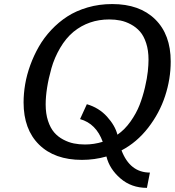

<svg xmlns="http://www.w3.org/2000/svg" viewBox="-20 -763 854 938"><path d="M203.1 -252.9Q203.1 -207.5 214.6 -172.6Q226.1 -137.7 244.6 -116.2Q263.2 -94.7 289.1 -81.1Q314.9 -67.4 340.6 -62.3Q366.2 -57.1 395 -57.1Q439 -57.1 481.9 -70.3Q449.7 -159.2 371.1 -181.2L404.3 -253.9Q463.4 -236.8 502.9 -193.1Q542.5 -149.4 553.7 -105Q589.4 -129.4 617.7 -169.4Q646 -209.5 661.9 -250.2Q677.7 -291 688.2 -335.9Q698.7 -380.9 702.1 -413.6Q705.6 -446.3 705.6 -471.7Q705.6 -517.1 694.1 -552.2Q682.6 -587.4 664.1 -608.6Q645.5 -629.9 619.6 -643.8Q593.8 -657.7 568.1 -662.8Q542.5 -668 513.7 -668Q413.6 -668 339.4 -607.9Q301.8 -576.7 273.7 -528.6Q245.6 -480.5 231.2 -429.4Q216.8 -378.4 210 -334.2Q203.1 -290 203.1 -252.9ZM95.2 -262.7Q95.2 -306.2 103 -351.8Q110.8 -397.5 127.9 -444.6Q145 -491.7 169.7 -534.9Q194.3 -578.1 230.2 -616.5Q266.1 -654.8 309.1 -682.6Q352.1 -710.4 408.4 -726.8Q464.8 -743.2 528.3 -743.2Q662.1 -743.2 738 -668.7Q814 -594.2 814 -462.4Q814 -377.4 786.6 -293.9Q759.3 -210.4 703.9 -138.9Q648.4 -67.4 573.7 -28.3Q615.2 80.1 712.4 80.1L697.8 154.8Q621.6 154.8 568.1 108.4Q514.6 62 500 1.5Q441.4 18.1 380.4 18.1Q246.6 18.1 170.9 -56.4Q95.2 -130.9 95.2 -262.7Z"/></svg>

Font: Aurulent Sans
Style: Italic
Weight: 400
Italic angle: -11°
Version: Version 2007.05.04